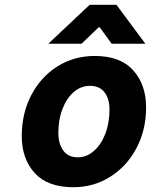

<svg xmlns="http://www.w3.org/2000/svg" viewBox="-20 -774 631 803"><path d="M71 -205Q71 -300 111 -376.5Q151 -453 220.5 -496.5Q290 -540 376 -540Q483 -540 537 -480Q591 -420 591 -325Q591 -231 551 -155Q511 -79 441.5 -35Q372 9 287 9Q179 9 125 -50.5Q71 -110 71 -205ZM438 -316Q438 -360 417.5 -387.5Q397 -415 356 -415Q319 -415 289 -389.5Q259 -364 241.5 -319Q224 -274 224 -218Q224 -173 244.5 -144.5Q265 -116 306 -116Q342 -116 372.5 -142.5Q403 -169 420.5 -214.5Q438 -260 438 -316ZM355 -754H467L588 -591H447L397 -660H393L321 -591H182Z"/></svg>

Font: Be Vietnam ExtraBold
Style: Italic
Weight: 800
Italic angle: -9.778°
Designer: Gabriel Lam
Foundry: TypeRant
Version: Version 3.000